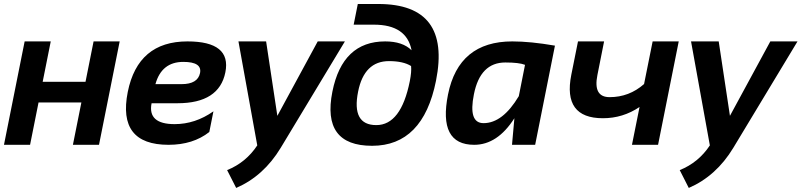

<svg xmlns="http://www.w3.org/2000/svg" viewBox="-28 -718 3975 952"><path d="M-8.3 0 94.2 -512.7H223.6L183.6 -312.5H396L436 -512.7H565.4L462.9 0H333.5L375.5 -210H163.1L121.1 0Z M1089.4 -359.4Q1058.6 -206.1 852.1 -206.1H723.6Q703.1 -102.5 837.9 -102.5Q939.9 -102.5 1030.3 -166L1009.8 -63.5Q929.2 0 807.6 0Q553.2 0 605.5 -262.2Q655.8 -512.7 901.4 -512.7Q1120.1 -512.7 1089.4 -359.4ZM742.7 -300.8H872.1Q952.6 -300.8 963.9 -356Q974.6 -411.1 880.9 -411.1Q773.4 -411.1 742.7 -300.8Z M1154.3 -512.7H1291.5L1347.2 -143.6L1547.4 -512.7H1682.1L1363.8 15.1Q1279.3 154.8 1143.1 213.9L1098.1 125.5Q1191.4 87.9 1247.6 2.9Z M2003.9 -315.4Q2013.2 -362.3 2010.3 -390.6Q1971.2 -415 1900.9 -415Q1777.8 -415 1747.6 -263.7Q1714.4 -97.7 1837.9 -97.7Q1960.4 -97.7 2003.9 -315.4ZM2133.8 -317.4Q2069.3 4.9 1816.9 4.9Q1566.4 4.9 1620.1 -263.7Q1669.9 -512.7 1881.8 -512.7Q1968.3 -512.7 2012.7 -468.8Q1988.3 -595.7 1826.2 -595.7H1725.6L1746.1 -698.2H1847.7Q2210 -698.2 2133.8 -317.4Z M2575.2 -396.5Q2545.9 -408.2 2477.5 -408.2Q2353 -408.2 2321.8 -250.5Q2293 -107.4 2369.6 -107.4Q2464.4 -107.4 2544.4 -241.2ZM2625.5 0H2510.7L2522.5 -131.8Q2438.5 0 2323.2 0Q2143.6 0 2193.4 -249.5Q2246.1 -512.7 2512.2 -512.7Q2601.6 -512.7 2723.6 -491.7Z M3337.4 -512.7 3234.9 0H3105.5L3143.1 -187.5Q3060.5 -131.8 2961.4 -131.8Q2761.7 -131.8 2804.7 -347.2L2837.9 -512.7H2967.3L2934.1 -345.7Q2912.1 -236.3 2994.6 -236.3Q3091.8 -236.3 3165.5 -301.3L3208 -512.7Z M3398.4 -512.7H3535.6L3591.3 -143.6L3791.5 -512.7H3926.3L3607.9 15.1Q3523.4 154.8 3387.2 213.9L3342.3 125.5Q3435.5 87.9 3491.7 2.9Z"/></svg>

Font: Sansation
Style: Bold Italic
Weight: 700
Designer: Bernd Montag
Version: Version 1.301